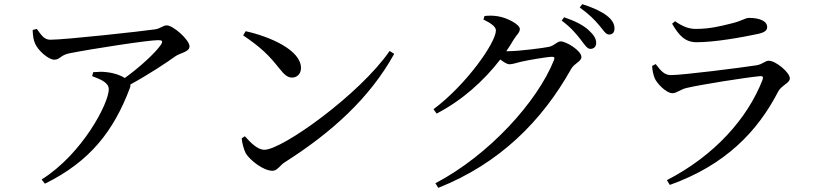

<svg xmlns="http://www.w3.org/2000/svg" viewBox="-20 -839 3980 923"><path d="M423 -473C466 -457 503 -441 503 -410C503 -343 377 -100 180 24L196 44C414 -63 527 -211 604 -415C607 -422 607 -428 607 -433C695 -481 781 -538 824 -569C847 -585 891 -589 891 -616C891 -648 812 -717 782 -717C763 -717 752 -702 726 -698C665 -689 294 -648 222 -648C192 -648 179 -670 157 -700L137 -695C138 -671 140 -648 149 -629C163 -596 213 -552 241 -552C267 -552 271 -573 310 -582C419 -604 693 -646 740 -646C760 -646 765 -642 753 -623C725 -583 653 -517 580 -464C562 -476 531 -488 493 -492C473 -495 455 -494 428 -492Z M1161 -689 1149 -669C1240 -607 1274 -571 1322 -511C1347 -479 1363 -466 1384 -466C1409 -466 1427 -485 1427 -512C1427 -597 1282 -662 1161 -689ZM1853 -594C1710 -386 1337 -119 1251 -119C1218 -119 1185 -153 1157 -184L1142 -174C1143 -154 1152 -120 1162 -101C1183 -68 1246 -18 1290 -18C1314 -18 1326 -45 1349 -59C1571 -200 1756 -365 1875 -580Z M2772 -648C2791 -623 2803 -604 2818 -604C2835 -604 2846 -615 2846 -632C2846 -652 2836 -670 2812 -692C2786 -717 2745 -738 2692 -756L2680 -740C2725 -707 2752 -674 2772 -648ZM2859 -719C2881 -694 2891 -673 2908 -673C2925 -673 2934 -684 2934 -702C2934 -723 2924 -743 2897 -764C2872 -783 2831 -803 2779 -819L2767 -803C2815 -768 2838 -744 2859 -719ZM2073 42 2087 64C2382 -53 2586 -258 2726 -508C2741 -535 2775 -543 2775 -565C2775 -596 2701 -640 2676 -640C2657 -640 2648 -621 2620 -614C2593 -608 2472 -593 2428 -593H2414C2427 -611 2438 -630 2449 -648C2465 -674 2479 -682 2479 -700C2479 -721 2419 -754 2372 -761C2346 -765 2327 -764 2309 -762L2304 -745C2338 -729 2364 -711 2364 -693C2364 -634 2221 -431 2064 -314L2079 -293C2199 -355 2304 -448 2385 -553C2402 -540 2418 -530 2429 -530C2444 -530 2463 -537 2484 -542C2518 -550 2612 -566 2634 -566C2644 -566 2648 -562 2643 -550C2563 -349 2329 -92 2073 42Z M3115 -522C3116 -501 3120 -482 3127 -464C3137 -438 3183 -391 3212 -391C3234 -391 3250 -409 3280 -416C3347 -432 3561 -466 3634 -473C3647 -474 3650 -469 3646 -456C3574 -270 3415 -91 3186 27L3200 50C3469 -46 3623 -209 3721 -399C3736 -428 3777 -440 3777 -462C3777 -491 3709 -547 3676 -547C3657 -547 3647 -530 3616 -525C3545 -514 3264 -478 3205 -478C3173 -478 3156 -500 3132 -531ZM3624 -676C3656 -683 3668 -693 3668 -709C3668 -738 3631 -753 3581 -753C3561 -753 3548 -738 3491 -725C3443 -713 3391 -700 3325 -700C3293 -700 3264 -710 3225 -737L3211 -725C3245 -666 3275 -636 3329 -636C3418 -636 3549 -660 3624 -676Z"/></svg>

Font: Noto Serif CJK SC Medium
Style: Regular
Weight: 500
Designer: Ryoko NISHIZUKA 西塚涼子 (kana & ideographs); Frank Grießhammer (Latin, Greek & Cyrillic); Wenlong ZHANG 张文龙 (bopomofo); San
Foundry: Adobe
Version: Version 2.001;hotconv 1.1.0;makeotfexe 2.6.0